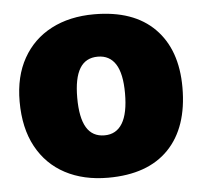

<svg xmlns="http://www.w3.org/2000/svg" viewBox="-44 -566 666 632"><g transform="rotate(-5 289.0 -250.0)"><path d="M289 20Q208 20 147.5 -12Q87 -44 53.5 -105.5Q20 -167 20 -255Q20 -338 53.5 -397.5Q87 -457 147.5 -488.5Q208 -520 289 -520Q419 -520 488.5 -450Q558 -380 558 -255Q558 -123 489 -51.5Q420 20 289 20ZM289 -120Q328 -120 348 -153Q368 -186 368 -252Q368 -317 348 -348.5Q328 -380 289 -380Q249 -380 229.5 -348Q210 -316 210 -251Q210 -185 229.5 -152.5Q249 -120 289 -120Z"/></g></svg>

Font: Moderustic ExtraBold
Style: Regular
Weight: 800
Designer: Tural Alisoy
Foundry: TAFT Foundry
Version: Version 2.120